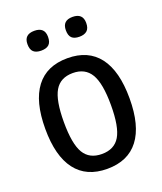

<svg xmlns="http://www.w3.org/2000/svg" viewBox="-136 -815 771 912"><g transform="rotate(-20 249.0 -358.5)"><path d="M146 -626Q120 -626 107 -638Q94 -650 94 -677Q94 -726 146 -726Q198 -726 198 -677Q198 -650 185 -638Q172 -626 146 -626ZM339 -626Q313 -626 300.5 -638Q288 -650 288 -677Q288 -726 339 -726Q391 -726 391 -677Q391 -650 377.5 -638Q364 -626 339 -626ZM249 9Q144 9 90 -62Q36 -133 36 -270Q36 -408 90 -479Q144 -550 249 -550Q354 -550 408 -479Q462 -408 462 -270Q462 -132 408 -61.5Q354 9 249 9ZM249 -66Q312 -66 340 -113Q368 -160 368 -270Q368 -380 339.5 -427.5Q311 -475 249 -475Q186 -475 158 -427.5Q130 -380 130 -270Q130 -160 158 -113Q186 -66 249 -66Z"/></g></svg>

Font: Encode Sans Compressed
Style: Medium
Weight: 500
Designer: Pablo Impallari, Andres Torresi
Foundry: Pablo Impallari, Andres Torresi
Version: Version 1.000; ttfautohint (v1.00) -l 8 -r 50 -G 200 -x 14 -